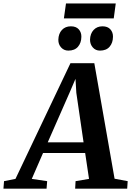

<svg xmlns="http://www.w3.org/2000/svg" viewBox="-94 -1122 779 1142"><path d="M-73.5 0 -70 -44.5 -2 -58 325 -746H467L587.5 -59L665.5 -44.5L662.5 0H353L355.5 -44.5L435.5 -58L412.5 -212H162L95 -58L186.5 -44.5L183 0ZM190 -275.5H403L360 -570L355 -653L322 -576ZM312.5 -821Q286.5 -821 269.5 -839.8Q252.5 -858.5 253 -886Q254 -922 274.2 -943.8Q294.5 -965.5 327.5 -965.5Q358.5 -965.5 374.5 -947.5Q390.5 -929.5 390 -903Q389.5 -867 369.8 -844Q350 -821 312.5 -821ZM500.5 -821Q474.5 -821 458 -839.8Q441.5 -858.5 441.5 -886Q442.5 -922 462.8 -943.8Q483 -965.5 515.5 -965.5Q546.5 -965.5 562.5 -947.5Q578.5 -929.5 578 -903Q577.5 -867 557.8 -844Q538 -821 500.5 -821ZM298.5 -1101.5H594.5L582.5 -1012.5H286Z"/></svg>

Font: Merriweather 28pt
Style: Bold Italic
Weight: 700
Italic angle: -7.8°
Version: Version 2.101